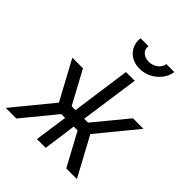

<svg xmlns="http://www.w3.org/2000/svg" viewBox="-237 -1018 1162 1162"><g transform="rotate(45 344.0 -437.5)"><path d="M79 -500 214 -250 9 0H100L305 -250L170 -500ZM688 -500H598L392 -250L527 0H618L483 -250ZM370 -668 317 -289H242L230 -211H306L276 0H351L380 -211H456L467 -289H391L445 -668ZM288 -875Q281 -820 316 -780Q352 -740 413 -740Q475 -740 522 -780Q569 -819 577 -875H509Q505 -846 480 -828Q454 -809 423 -809Q391 -809 371 -828Q351 -846 356 -875Z"/></g></svg>

Font: Unageo
Style: Regular-Italic
Weight: 400
Designer: Richard Sepsi
Foundry: Richard Sepsi
Version: Version 2.000